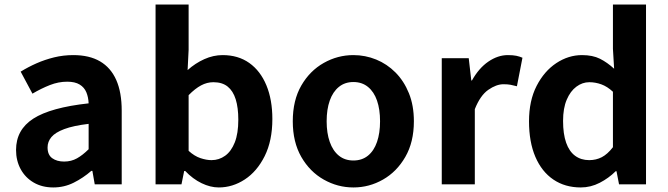

<svg xmlns="http://www.w3.org/2000/svg" viewBox="-20 -818 2965 852"><path d="M216.4 13.8Q166.9 13.8 129.6 -7.9Q92.4 -29.5 71.8 -67.2Q51.2 -105 51.2 -152.6Q51.2 -242.2 127.9 -291.6Q204.7 -341 373.3 -359.4Q372.2 -386.8 363.1 -408.6Q354 -430.4 333.4 -442.9Q312.8 -455.5 278.1 -455.5Q239.3 -455.5 201.3 -440.5Q163.3 -425.6 124 -402.4L71.7 -500.1Q105.1 -520.7 142.2 -537.1Q179.3 -553.4 220.3 -563.5Q261.3 -573.5 305.1 -573.5Q376.4 -573.5 424 -545.7Q471.6 -517.8 495.9 -463Q520.1 -408.3 520.1 -327V0H400.4L389.9 -59.9H385.4Q349.3 -28.4 307 -7.3Q264.8 13.8 216.4 13.8ZM264.7 -101.1Q296.1 -101.1 321.6 -115.4Q347.1 -129.7 373.3 -155.8V-268.4Q305.4 -260.3 265.2 -245.2Q225 -230.1 208.1 -209.7Q191.1 -189.3 191.1 -163.8Q191.1 -130.8 211.7 -116Q232.3 -101.1 264.7 -101.1Z M950.7 13.8Q913.7 13.8 874.7 -5Q835.7 -23.8 801.9 -59.2H797.3L785.3 0H670.3V-797.9H817V-596.7L812.5 -507Q846.4 -537.4 886.6 -555.5Q926.8 -573.5 968 -573.5Q1036.9 -573.5 1086.3 -538.5Q1135.6 -503.4 1162.1 -439.5Q1188.6 -375.6 1188.6 -289.7Q1188.6 -193.7 1154.6 -125.4Q1120.5 -57.1 1066.3 -21.7Q1012.2 13.8 950.7 13.8ZM918.6 -107.4Q952 -107.4 979.1 -126.9Q1006.2 -146.4 1021.9 -186.2Q1037.5 -226.1 1037.5 -286.6Q1037.5 -340.3 1025.9 -377.5Q1014.2 -414.6 990.1 -433.9Q966.1 -453.2 926.8 -453.2Q898.5 -453.2 872.1 -439Q845.7 -424.9 817 -395.7V-148.7Q842.5 -125.3 869.4 -116.3Q896.2 -107.4 918.6 -107.4Z M1548.3 13.8Q1478.3 13.8 1416.6 -21.1Q1354.9 -55.9 1317 -121.7Q1279.2 -187.5 1279.2 -279.9Q1279.2 -372.8 1317 -438.4Q1354.9 -503.9 1416.6 -538.7Q1478.3 -573.5 1548.3 -573.5Q1600.7 -573.5 1649.1 -553.9Q1697.4 -534.2 1735 -496.4Q1772.6 -458.5 1794.6 -404.2Q1816.6 -349.8 1816.6 -279.9Q1816.6 -187.5 1778.6 -121.7Q1740.7 -55.9 1679.5 -21.1Q1618.3 13.8 1548.3 13.8ZM1548.3 -105.8Q1586.3 -105.8 1612.9 -127.3Q1639.5 -148.9 1653 -188.2Q1666.5 -227.4 1666.5 -279.9Q1666.5 -332.7 1653 -371.7Q1639.5 -410.7 1612.9 -432.3Q1586.3 -454 1548.3 -454Q1510.2 -454 1483.7 -432.3Q1457.1 -410.7 1443.3 -371.7Q1429.5 -332.7 1429.5 -279.9Q1429.5 -227.4 1443.3 -188.2Q1457.1 -148.9 1483.7 -127.3Q1510.2 -105.8 1548.3 -105.8Z M1940.3 0V-559.8H2060L2071.4 -460.8H2074.2Q2104.9 -515.8 2147.2 -544.7Q2189.5 -573.5 2233.3 -573.5Q2256.7 -573.5 2271.4 -570.4Q2286.2 -567.2 2298.4 -561.8L2273.8 -435.2Q2258.4 -439.4 2245.5 -441.8Q2232.6 -444.2 2214.3 -444.2Q2182.4 -444.2 2146.7 -419.3Q2111 -394.4 2087 -333.6V0Z M2557.2 13.8Q2487.3 13.8 2435.6 -21.2Q2383.9 -56.2 2355.7 -122Q2327.5 -187.8 2327.5 -279.9Q2327.5 -371.2 2361.2 -436.8Q2394.9 -502.4 2448.7 -538Q2502.6 -573.5 2562.7 -573.5Q2610 -573.5 2642.3 -557.3Q2674.6 -541.1 2705.2 -513L2699.9 -601.1V-797.9H2846.7V0H2727L2715.7 -58.3H2712.2Q2681.5 -27.6 2641.4 -6.9Q2601.3 13.8 2557.2 13.8ZM2594.5 -107.4Q2624.9 -107.4 2650.3 -120.4Q2675.6 -133.5 2699.9 -164.8V-410.8Q2674.8 -434.2 2648.4 -443.7Q2622 -453.2 2595.1 -453.2Q2564.2 -453.2 2537.7 -433.4Q2511.1 -413.7 2494.9 -375.7Q2478.6 -337.8 2478.6 -281.5Q2478.6 -223.5 2492.3 -184.6Q2506 -145.7 2532.2 -126.6Q2558.4 -107.4 2594.5 -107.4Z"/></svg>

Font: Shanggu Sans SC VF
Style: Regular
Weight: 250
Designer: GuiWonder
Version: Version 1.021